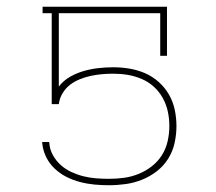

<svg xmlns="http://www.w3.org/2000/svg" viewBox="-20 -540 640 568"><path d="M302 8Q281 8 259.5 6Q238 4 217 -1.5Q196 -7 177 -16.5Q158 -26 142 -41Q126 -56 116.5 -75.5Q107 -95 105 -116V-120H125L126 -117Q127 -98 136.5 -81Q146 -64 160 -51.5Q174 -39 191.5 -31Q209 -23 227 -18.5Q245 -14 264 -12.5Q283 -11 302 -11Q325 -11 347 -14Q369 -17 390 -25.5Q411 -34 429 -48Q447 -62 459 -81Q471 -100 476 -122.5Q481 -145 481 -167Q481 -189 476.5 -210Q472 -231 461.5 -250Q451 -269 435 -283.5Q419 -298 399 -306.5Q379 -315 358 -318.5Q337 -322 315 -322Q298 -322 281.5 -320.5Q265 -319 248.5 -315.5Q232 -312 216 -305.5Q200 -299 187 -289Q174 -279 165 -264Q156 -249 154 -232H133V-501H106V-520H474V-375H454V-501H154V-284Q168 -302 187.5 -313Q207 -324 228 -330Q249 -336 271 -338.5Q293 -341 315 -341Q339 -341 363 -337Q387 -333 409 -323.5Q431 -314 449.5 -297.5Q468 -281 480 -260Q492 -239 497 -215Q502 -191 502 -167Q502 -142 496.5 -117Q491 -92 477.5 -70.5Q464 -49 444 -33.5Q424 -18 400.5 -8.5Q377 1 352 4.5Q327 8 302 8Z"/></svg>

Font: Iosevka Etoile Thin
Style: Regular
Weight: 100
Designer: Belleve Invis
Foundry: Belleve Invis
Version: Version 22.1.2; ttfautohint (v1.8.4)